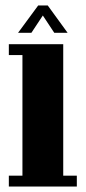

<svg xmlns="http://www.w3.org/2000/svg" viewBox="-20 -686 316 706"><path d="M12.5 0V-40H62.5V-483.5H12.5V-523.5H212.5V-40H262.5V0ZM46.5 -565.5 120.5 -666H155.5L228.5 -565.5H179.5L137.5 -629L95.5 -565.5Z"/></svg>

Font: Imbue Thin 10pt Black
Style: Regular
Weight: 900
Version: Version 1.102